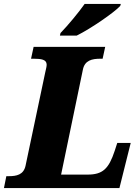

<svg xmlns="http://www.w3.org/2000/svg" viewBox="-44 -951 697 971"><path d="M259 -771H344C417 -807 535 -889 564 -921L567 -931H384C354 -888 298 -821 262 -784ZM-24 0H560L617 -228H549L536 -188C506 -97 475 -68 399 -68H265L375 -598C384 -646 422 -654 463 -654H475L488 -714H126L113 -654H126C165 -654 192 -650 192 -624C192 -615 189 -603 185 -586L85 -112C75 -67 39 -60 1 -60H-12Z"/></svg>

Font: Noto Serif SemiCondensed Black
Style: Italic
Weight: 900
Width: 4
Italic angle: -12°
Designer: Monotype Design Team
Foundry: Monotype Imaging Inc.
Version: Version 2.014